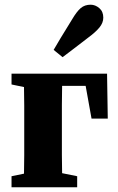

<svg xmlns="http://www.w3.org/2000/svg" viewBox="-20 -796 500 816"><path d="M29 -437V-483H435L438 -292H369L344 -431H244Q243 -394 243 -350Q243 -306 243 -273V-210Q243 -179 243 -137.5Q243 -96 244 -60L308 -47V0H29V-47L82 -58Q83 -95 83 -136.5Q83 -178 83 -210V-273Q83 -305 83 -347Q83 -389 82 -426ZM208 -584Q221 -607 237.5 -634Q254 -661 286 -713Q306 -747 323 -761.5Q340 -776 365 -776Q385 -776 402 -761.5Q419 -747 419 -721Q419 -699 402.5 -679Q386 -659 356 -637Q313 -604 289.5 -586Q266 -568 246 -553Z"/></svg>

Font: Source Serif Pro
Style: Bold
Weight: 700
Designer: Frank Grießhammer
Foundry: Adobe Systems Incorporated
Version: Version 3.001;hotconv 1.0.111;makeotfexe 2.5.65597